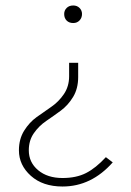

<svg xmlns="http://www.w3.org/2000/svg" viewBox="-20 -480 479 700"><path d="M247 -396Q232 -396 223 -405Q214 -414 214 -429Q214 -442 223 -451Q232 -460 247 -460Q261 -460 270 -451Q279 -442 279 -429Q279 -415 270 -405.5Q261 -396 247 -396ZM208 200Q136 200 92.5 161Q49 122 49 68Q49 27 68 -3.5Q87 -34 113.5 -53Q140 -72 167 -90.5Q194 -109 213 -137Q232 -165 232 -202V-251H265V-199Q265 -157 246.5 -126.5Q228 -96 201.5 -76.5Q175 -57 148.5 -39Q122 -21 103.5 5.5Q85 32 85 68Q85 112 119 140.5Q153 169 208 169Q258 169 293.5 151Q329 133 366 93L391 112Q313 200 208 200Z"/></svg>

Font: Fira Sans UltraLight
Style: Regular
Weight: 200
Designer: Carrois Corporate & Edenspiekermann AG
Foundry: Carrois Corporate GbR & Edenspiekermann AG
Version: Version 4.106;PS 004.106;hotconv 1.0.70;makeotf.lib2.5.58329